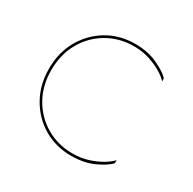

<svg xmlns="http://www.w3.org/2000/svg" viewBox="-115 -587 717 714"><g transform="rotate(30 244.0 -230.0)"><path d="M50 -230Q50 -163 79.5 -111Q109 -59 160 -29.5Q211 0 273 0Q310 0 341.5 -10.5Q373 -21 395.5 -35Q418 -49 428 -61V-48Q412 -29 370 -9.5Q328 10 273 10Q207 10 154.5 -21Q102 -52 71 -106.5Q40 -161 40 -230Q40 -300 71 -354Q102 -408 154.5 -439Q207 -470 273 -470Q328 -470 370 -450Q412 -430 428 -412V-399Q418 -411 395.5 -425Q373 -439 341.5 -449.5Q310 -460 273 -460Q211 -460 160 -430.5Q109 -401 79.5 -349Q50 -297 50 -230Z"/></g></svg>

Font: Jost* Hairline
Style: Regular
Weight: 100
Version: Version 3.7